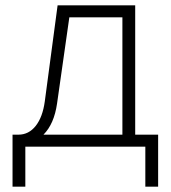

<svg xmlns="http://www.w3.org/2000/svg" viewBox="-20 -550 640 720"><path d="M27 150V-45H49Q88 -45 114 -78Q140 -111 148 -170L196 -530H487V-45H573V150H525V0H75V150ZM194 -162Q183 -85 143 -45H439V-485H240Z"/></svg>

Font: Geist Mono UltraLight
Style: Regular
Weight: 200
Monospace: yes
Designer: Basement.studio, Andrés Briganti, Mateo Zaragoza
Foundry: Basement.studio, Vercel, Andrés Briganti, Guido Ferreyra, Mateo Zaragoza
Version: Version 1.400; ttfautohint (v1.8.4.7-5d5b)